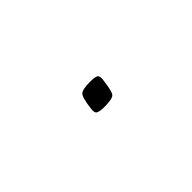

<svg xmlns="http://www.w3.org/2000/svg" viewBox="-9 -403 233 233"><g transform="rotate(-45 107.5 -287.0)"><path d="M92 -280Q94 -297 97.5 -300.5Q101 -304 114 -304Q122 -304 125 -302.5Q128 -301 127 -294Q125 -277 122 -273.5Q119 -270 105 -270Q98 -270 94.5 -271.5Q91 -273 92 -280Z"/></g></svg>

Font: Georama Extra Expanded Thin
Style: Italic
Weight: 100
Width: 8
Italic angle: -9°
Designer: Jean-Baptiste Levee
Foundry: Production Type
Version: Version 1.000